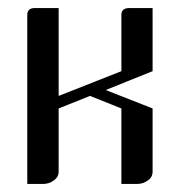

<svg xmlns="http://www.w3.org/2000/svg" viewBox="-20 -458 448 478"><path d="M47.9 0V-420.9Q47.9 -438 66.9 -438H126V-219.2L282.2 -280.8V-420.9Q282.2 -438 301.8 -438H359.9V-280.8L243.2 -233.9L359.9 -188V-30.8Q359.9 -16.6 348.1 -8.8Q336.4 0 320.8 0H282.2V-188L204.1 -219.2L126 -188V-30.8Q126 -17.1 113.8 -8.8Q102.1 0 86.9 0Z"/></svg>

Font: Hhenum
Style: Regular
Weight: 400
Designer: T. Christopher White
Version: Version 1.0